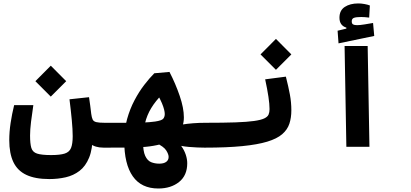

<svg xmlns="http://www.w3.org/2000/svg" viewBox="-20 -851 2384 1113"><path d="M266.1 187Q184.1 187 132.8 162.8Q81.5 138.7 57.6 88.6Q33.7 38.6 33.7 -38.6Q33.7 -86.4 41.5 -138.2Q49.3 -189.9 62 -241.7H173.3Q165.5 -190.9 159.9 -145Q154.3 -99.1 154.3 -65.4Q154.3 -18.1 161.6 6.3Q168.9 30.8 194.8 39.3Q220.7 47.9 276.4 47.9Q328.6 47.9 355.5 39.1Q382.3 30.3 391.8 6.6Q401.4 -17.1 401.4 -61.5Q401.4 -100.6 396.2 -155Q391.1 -209.5 382.8 -275.4L496.1 -287.6Q500 -263.7 503.2 -237.5Q506.3 -211.4 508.8 -191.4Q510.7 -174.8 512.2 -158.4Q513.7 -142.1 514.9 -126Q516.1 -109.9 516.6 -95Q517.1 -80.1 517.1 -66.4Q517.1 12.7 496.6 62.7Q476.1 112.8 440.9 139.6Q405.8 166.5 360.6 176.8Q315.4 187 266.1 187ZM580.1 4.9Q531.2 4.9 501.2 -19Q471.2 -43 463.9 -91.8L508.8 -191.4Q511.7 -169.4 517.1 -158.2Q522.5 -147 538.1 -143.1Q553.7 -139.2 585.9 -139.2Q604.5 -139.2 613.5 -124Q622.6 -108.9 622.6 -75.7Q622.6 -34.2 610.1 -14.6Q597.7 4.9 580.1 4.9ZM274.4 -291 185.1 -380.4 274.4 -470.2 363.8 -380.4Z M897.9 241.7Q799.3 241.7 749.8 171.1Q700.2 100.6 700.2 -34.7Q700.2 -102.1 716.8 -161.1Q733.4 -220.2 759.8 -270Q786.1 -319.8 816.4 -359.1Q846.7 -398.4 874.5 -426.3L962.4 -434.1Q997.6 -366.2 1021.7 -295.4Q1045.9 -224.6 1045.9 -170.9Q1045.9 -113.8 1011.5 -73Q977.1 -32.2 912.6 -15.1Q869.1 -3.9 824 0.2Q778.8 4.4 720.7 4.6Q662.6 4.9 580.1 4.9Q564.9 4.9 558.3 -15.1Q551.8 -35.2 551.8 -70.8Q551.8 -98.6 561.3 -118.9Q570.8 -139.2 585.9 -139.2Q661.1 -139.2 715.1 -139.2Q769 -139.2 808.6 -140.6Q848.1 -142.1 879.4 -146.5Q918 -152.3 926.5 -163.1Q935.1 -173.8 935.1 -190.4Q935.1 -200.2 931.4 -215.6Q927.7 -231 918.7 -252.7Q909.7 -274.4 893.1 -303.7L921.4 -305.7Q881.3 -265.1 856.7 -224.6Q832 -184.1 820.6 -137Q809.1 -89.8 809.1 -30.3Q809.1 25.4 821.8 52.7Q834.5 80.1 855.7 88.9Q877 97.7 903.3 97.7Q929.2 97.7 943.4 87.4Q957.5 77.1 957.5 58.6Q957.5 43 943.6 21Q929.7 -1 885.3 -22L912.6 -121.1Q965.8 -117.7 1031.7 -128.4Q1097.7 -139.2 1171.9 -139.2Q1196.3 -139.2 1208.5 -120.4Q1220.7 -101.6 1220.7 -72.8Q1220.7 -32.7 1208 -13.9Q1195.3 4.9 1166 4.9Q1126 4.9 1075.2 0.7Q1024.4 -3.4 988.3 -17.1L991.7 -39.6Q1015.6 -25.9 1032 -2.9Q1048.3 20 1056.9 45.9Q1065.4 71.8 1065.4 95.2Q1065.4 166 1018.1 203.9Q970.7 241.7 897.9 241.7Z M1166 4.9Q1151.9 4.9 1144.8 -13.2Q1137.7 -31.2 1137.7 -75.7Q1137.7 -115.2 1148.7 -127.2Q1159.7 -139.2 1171.9 -139.2Q1276.4 -139.2 1344.5 -141.6Q1412.6 -144 1452.6 -149.7Q1492.7 -155.3 1512 -164.6Q1531.2 -173.8 1536.9 -187Q1542.5 -200.2 1542.5 -218.3Q1542.5 -247.6 1536.1 -290Q1529.8 -332.5 1517.1 -391.1L1637.2 -406.7Q1652.3 -347.2 1660.6 -302.2Q1668.9 -257.3 1668.9 -211.4Q1668.9 -168.5 1657.5 -133.8Q1646 -99.1 1615.7 -73Q1585.4 -46.9 1529.1 -29.8Q1472.7 -12.7 1383.8 -3.9Q1294.9 4.9 1166 4.9ZM1579.6 -446.3 1490.2 -535.6 1579.6 -625.5 1668.9 -535.6Z M1987.8 0 1977.5 -584.5H2111.3L2121.6 0ZM1942.4 -599.6 1937 -672.9 2022 -693.4 2017.1 -651.9 1987.8 -679.2V-690.9Q1947.8 -703.1 1947.8 -748.5Q1947.8 -790.5 1978.5 -810.8Q2009.3 -831.1 2057.1 -831.1Q2074.2 -831.1 2093 -827.6Q2111.8 -824.2 2124 -819.3L2120.1 -749Q2108.9 -750.5 2095.7 -751.5Q2082.5 -752.4 2074.2 -752.4Q2045.9 -752.4 2032.5 -747.8Q2019 -743.2 2019 -727.5Q2019 -713.9 2026.6 -709.5Q2034.2 -705.1 2050.3 -705.1Q2065.9 -705.1 2093.3 -709.5Q2120.6 -713.9 2142.6 -717.8L2149.4 -642.6Z"/></svg>

Font: Cascadia Mono
Style: Regular
Weight: 400
Monospace: yes
Designer: Aaron Bell
Foundry: Saja Typeworks
Version: Version 2404.023